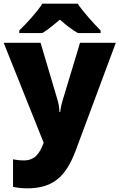

<svg xmlns="http://www.w3.org/2000/svg" viewBox="-21 -786 651 1046"><path d="M402 -766H210C180 -720 122 -656 84 -620V-606H210C245 -628 270 -649 305 -679C340 -649 368 -626 403 -606H527V-620C493 -654 433 -720 402 -766ZM-1 -553 217 -8 215 -3C196 45 172 88 109 88C86 88 64 85 50 82V232C69 236 93 240 128 240C273 240 340 170 391 35L610 -553H415L319 -235C315 -222 310 -202 307 -176H303C302 -197 298 -222 294 -236L200 -553Z"/></svg>

Font: Noto Sans Gurmukhi Black
Style: Regular
Weight: 900
Designer: Jelle Bosma - Monotype Design Team
Foundry: Monotype Imaging Inc.
Version: Version 2.004